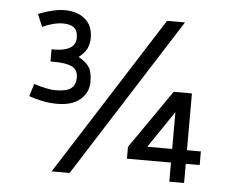

<svg xmlns="http://www.w3.org/2000/svg" viewBox="-45 -608 810 660"><g transform="rotate(5 360.5 -278.0)"><path d="M62 -535 80 -492Q119 -510 151 -510Q175 -510 188.5 -500Q202 -490 202 -465Q202 -418 126 -418H119V-376H130Q174 -376 194 -365.5Q214 -355 214 -329Q214 -303 198 -291Q182 -279 145 -279Q119 -279 70 -294L57 -251Q75 -244 101.5 -238.5Q128 -233 155 -233Q206 -233 234 -257Q262 -281 262 -318Q262 -352 251 -369Q240 -386 214 -400Q234 -415 242 -431.5Q250 -448 250 -469Q250 -511 223 -533.5Q196 -556 153 -556Q115 -556 62 -535ZM218 0 568 -550H506L156 0ZM410 -107V-66H562V0H613V-66H661V-113H613V-309H550ZM562 -240V-113H476Z"/></g></svg>

Font: Cambay Devanagari
Style: Regular
Weight: 400
Designer: Pooja Saxena
Foundry: Pooja Saxena
Version: Version 1.180;PS 001.180;hotconv 1.0.70;makeotf.lib2.5.58329